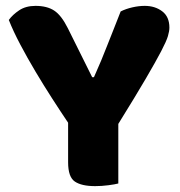

<svg xmlns="http://www.w3.org/2000/svg" viewBox="-20 -629 614 654"><path d="M383 -4Q372 -1 349 2Q326 5 304 5Q258 5 235 -10.5Q212 -26 212 -76V-211Q187 -248 158 -293Q129 -338 101 -385Q73 -432 49 -477.5Q25 -523 10 -561Q23 -579 45.5 -594Q68 -609 101 -609Q140 -609 164.5 -593Q189 -577 211 -533L294 -366H300Q314 -397 324.5 -422.5Q335 -448 345 -473.5Q355 -499 366 -526.5Q377 -554 391 -590Q409 -599 431 -604Q453 -609 473 -609Q508 -609 532.5 -590.5Q557 -572 557 -535Q557 -523 552 -506Q547 -489 529 -454.5Q511 -420 476.5 -361Q442 -302 383 -207Z"/></svg>

Font: Baloo Paaji
Style: Regular
Weight: 400
Designer: Shuchita Grover and Ek Type
Foundry: Ek Type
Version: Version 1.443;PS 1.000;hotconv 16.6.51;makeotf.lib2.5.65220;